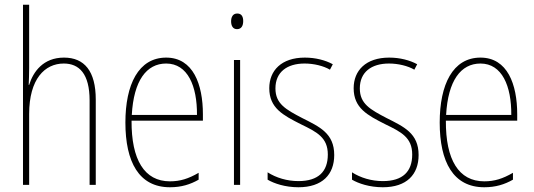

<svg xmlns="http://www.w3.org/2000/svg" viewBox="-20 -780 2252 810"><path d="M103 -493V-760H77V0H103V-299C103 -447 169 -512 249 -512C314 -512 358 -469 358 -356V0H384V-360C384 -480 336 -537 250 -537C162 -537 120 -477 103 -422H101C102 -446 103 -463 103 -493Z M681 -537C564 -537 509 -423 509 -263C509 -97 566 10 697 10C745 10 783 -2 818 -22V-51C775 -26 740 -15 697 -15C589 -15 534 -106 535 -271H836V-298C836 -424 795 -537 681 -537ZM681 -512C772 -512 812 -417 811 -295H536C544 -440 598 -512 681 -512Z M981 -723C961 -723 955 -706 955 -690C955 -672 962 -657 980 -657C998 -657 1006 -671 1006 -691C1006 -707 1001 -723 981 -723ZM993 -527H967V0H993Z M1390 -126C1390 -218 1328 -245 1255 -282C1186 -318 1142 -342 1142 -407C1142 -476 1191 -512 1265 -512C1304 -512 1345 -502 1372 -486L1384 -509C1353 -526 1311 -537 1266 -537C1167 -537 1116 -482 1116 -408C1116 -324 1174 -294 1249 -256C1317 -223 1363 -200 1363 -128C1363 -57 1324 -16 1239 -16C1191 -16 1145 -30 1109 -53V-22C1136 -6 1183 10 1239 10C1340 10 1390 -44 1390 -126Z M1746 -126C1746 -218 1684 -245 1611 -282C1542 -318 1498 -342 1498 -407C1498 -476 1547 -512 1621 -512C1660 -512 1701 -502 1728 -486L1740 -509C1709 -526 1667 -537 1622 -537C1523 -537 1472 -482 1472 -408C1472 -324 1530 -294 1605 -256C1673 -223 1719 -200 1719 -128C1719 -57 1680 -16 1595 -16C1547 -16 1501 -30 1465 -53V-22C1492 -6 1539 10 1595 10C1696 10 1746 -44 1746 -126Z M2007 -537C1890 -537 1835 -423 1835 -263C1835 -97 1892 10 2023 10C2071 10 2109 -2 2144 -22V-51C2101 -26 2066 -15 2023 -15C1915 -15 1860 -106 1861 -271H2162V-298C2162 -424 2121 -537 2007 -537ZM2007 -512C2098 -512 2138 -417 2137 -295H1862C1870 -440 1924 -512 2007 -512Z"/></svg>

Font: Noto Sans Thai Cond Thin
Style: Regular
Weight: 100
Width: 3
Designer: Monotype Design Team
Foundry: Monotype Imaging Inc.
Version: Version 2.002